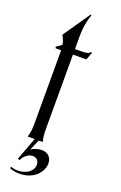

<svg xmlns="http://www.w3.org/2000/svg" viewBox="-168 -738 613 976"><g transform="rotate(20 138.0 -250.0)"><path d="M53 0H91L45 123L55 127C68 99 92 84 112 84C134 84 145 99 146 117C148 155 108 180 65 180C52 180 39 178 27 173L24 182C40 189 59 192 78 192C157 192 199 138 199 93C199 64 181 40 144 40C127 40 107 46 88 57L113 0H135C129 -20 127 -36 127 -76V-470H199L215 -511L209 -514C201 -501 184 -500 152 -500H127V-572C127 -610 133 -652 147 -689L142 -692L43 -548V-544C52 -529 57 -515 60 -498L31 -478L33 -470H63V-464V-84C63 -40 61 -24 53 0Z"/></g></svg>

Font: Sinistre
Style: Regular
Weight: 400
Designer: Jules Durand
Foundry: Collletttivo
Version: Version 69.420;Glyphs 3.2 (3217)